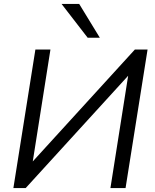

<svg xmlns="http://www.w3.org/2000/svg" viewBox="-20 -957 787 977"><path d="M48.1 0 160.1 -705H236.7L141.5 -102.5L117.6 -103.6L666.3 -705H730.9L618.9 0H541.9L637 -602.5L658.9 -600.9L110.7 0ZM426.1 -765 293.3 -936.9H383L488 -765Z"/></svg>

Font: Mulish ExtraLight
Style: Italic
Weight: 200
Italic angle: -9°
Designer: Vernon Adams
Foundry: Vernon Adams
Version: Version 3.603